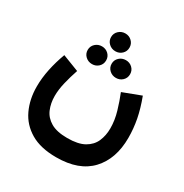

<svg xmlns="http://www.w3.org/2000/svg" viewBox="-187 -757 1071 1119"><g transform="rotate(30 348.0 -197.5)"><path d="M273.4 -551.3Q273.4 -576.7 291.7 -594Q310.1 -611.3 335.9 -611.3Q361.8 -611.3 379.6 -594Q397.5 -576.7 397.5 -551.3Q397.5 -525.9 379.6 -508.8Q361.8 -491.7 335.9 -491.7Q310.1 -491.7 291.7 -509Q273.4 -526.4 273.4 -551.3ZM354 -418.5Q354 -443.8 372.3 -460.9Q390.6 -478 416.5 -478Q442.4 -478 460.2 -460.9Q478 -443.8 478 -418.5Q478 -393.1 460.2 -376Q442.4 -358.9 416.5 -358.9Q390.6 -358.9 372.3 -376Q354 -393.1 354 -418.5ZM192.9 -418.5Q192.9 -443.8 211.2 -460.9Q229.5 -478 255.4 -478Q281.2 -478 299.1 -460.9Q316.9 -443.8 316.9 -418.5Q316.9 -393.1 299.1 -376Q281.2 -358.9 255.4 -358.9Q229.5 -358.9 211.2 -376Q192.9 -393.1 192.9 -418.5ZM346.2 86.4Q418.9 86.4 460.2 63Q501.5 39.6 518.8 0Q536.1 -39.6 536.1 -88.4Q536.1 -142.1 519.5 -198.2Q502.9 -254.4 483.4 -302.2L604.5 -348.1Q631.3 -276.9 643.1 -215.6Q654.8 -154.3 654.8 -92.3Q654.8 48.8 576.9 132.3Q499 215.8 346.2 215.8Q240.7 215.8 173.6 176Q106.4 136.2 74.5 67.9Q42.5 -0.5 42.5 -85.4Q42.5 -142.6 55.2 -203.1Q67.9 -263.7 90.3 -323.7L201.2 -280.8Q184.1 -230.5 172.4 -181.6Q160.6 -132.8 160.6 -89.8Q160.6 -41.5 177.5 -1.5Q194.3 38.6 234.9 62.5Q275.4 86.4 346.2 86.4Z"/></g></svg>

Font: Vazirmatn RD UI
Style: Bold
Weight: 700
Designer: Saber Rastikerdar
Foundry: Saber Rastikerdar
Version: Version 33.003